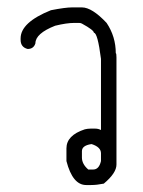

<svg xmlns="http://www.w3.org/2000/svg" viewBox="-20 -499 396 532"><path d="M179.7 -478.5H207Q234.9 -478.5 275.4 -435.5Q300.8 -397.5 300.8 -351.6Q302.7 -351.6 302.7 -339.8V-43Q302.7 -19.5 267.6 9.8Q248 13.7 232.4 13.7H218.8Q181.2 13.7 164.1 -52.7V-87.9Q164.1 -124 214.8 -140.6Q222.7 -142.6 230.5 -142.6H244.1Q252.4 -142.6 259.8 -138.7V-335.9Q250.5 -408.2 240.2 -408.2Q240.2 -415.5 207 -433.6Q203.6 -435.5 199.2 -435.5H185.5Q164.6 -435.5 132.8 -427.7Q78.1 -406.2 78.1 -378.9Q73.2 -363.3 56.6 -363.3Q37.1 -368.2 37.1 -388.7V-392.6Q37.1 -437 121.1 -470.7Q161.1 -478.5 179.7 -478.5ZM207 -80.1V-62.5Q207 -44.4 224.6 -29.3H238.3Q254.4 -29.3 259.8 -52.7V-74.2Q259.8 -91.3 234.4 -99.6H232.4Q207 -95.7 207 -80.1Z"/></svg>

Font: CEF Fonts CJK
Style: Regular
Weight: 400
Designer: PartyBoss (派对大魔王)
Version: Release 2.25